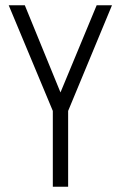

<svg xmlns="http://www.w3.org/2000/svg" viewBox="-20 -707 457 727"><path d="M180 0H238V-287L404 -687H346L209 -357L74 -687H13L180 -287Z"/></svg>

Font: Secuela Light
Style: Regular
Weight: 300
Designer: Fernando Haro
Foundry: deFharo
Version: Version 1.708